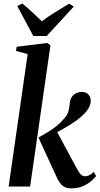

<svg xmlns="http://www.w3.org/2000/svg" viewBox="-20 -1059 566 1090"><path d="M29 0 137 -752 70.5 -770 75 -793.5 247.5 -815 266.5 -802.5 151 0ZM385.5 10.5Q365 10.5 349.2 3.5Q333.5 -3.5 321.2 -19.5Q309 -35.5 297 -63.5L198.5 -278Q228.5 -295 253.5 -310.2Q278.5 -325.5 300.2 -342.8Q322 -360 341.5 -383Q362.5 -404 368.8 -429Q375 -454 376 -473Q378 -495 388 -509.2Q398 -523.5 412.8 -530.2Q427.5 -537 443 -537Q469.5 -537 482 -522.5Q494.5 -508 495 -488.5Q495 -466 483.8 -446.2Q472.5 -426.5 455 -410.5Q440 -394 415.2 -376Q390.5 -358 361.5 -340.8Q332.5 -323.5 304 -308.8Q275.5 -294 252.5 -284L297 -323.5L415.5 -103Q428.5 -78.5 439.5 -68.2Q450.5 -58 463 -58Q474 -58 486.5 -64Q499 -70 512.5 -83.5L525.5 -59.5Q515.5 -46 496 -29.5Q476.5 -13 448.5 -1.2Q420.5 10.5 385.5 10.5ZM169 -854.5 78 -1025 106.5 -1039Q135.5 -1015 163.5 -989.5Q191.5 -964 217.5 -938Q252.5 -964.5 292.2 -989.2Q332 -1014 372.5 -1038L399 -1022L245 -854.5Z"/></svg>

Font: Merriweather 96pt SemiBold
Style: Italic
Weight: 600
Italic angle: -7.8°
Version: Version 2.101